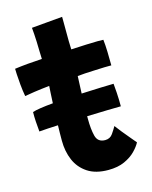

<svg xmlns="http://www.w3.org/2000/svg" viewBox="-112 -790 706 889"><g transform="rotate(-15 241.0 -346.0)"><path d="M457 -65.5Q447.5 -47 427.2 -26.2Q407 -5.5 374.8 9.2Q342.5 24 296.5 24Q236 24 197.5 -1.5Q159 -27 141 -69.2Q123 -111.5 123 -162.5Q123 -179.5 123.2 -198.2Q123.5 -217 124 -236.5Q98 -235.5 75 -234Q52 -232.5 33.5 -231Q31 -257 29.5 -280.2Q28 -303.5 28.5 -325.5Q41 -330 67.2 -334Q93.5 -338 127.5 -341Q129 -368.5 130 -390Q131 -411.5 132 -423Q92.5 -419 58.8 -414Q25 -409 12.5 -406.5Q7.5 -434.5 4.8 -463.5Q2 -492.5 1 -514Q0 -535.5 0 -540.5Q29 -544.5 62.2 -547.5Q95.5 -550.5 131.5 -552.5Q131 -564.5 130.2 -590Q129.5 -615.5 129 -636Q128.5 -654.5 127 -673.2Q125.5 -692 124.5 -703.5L272.5 -716.5Q272.5 -710.5 272.8 -688.5Q273 -666.5 273 -635.5Q273 -620 273.2 -599.8Q273.5 -579.5 274.5 -560Q290.5 -560.5 312.8 -561.8Q335 -563 348 -563.5Q379.5 -565 401.5 -565Q423.5 -565 429.5 -564.5Q432.5 -540.5 433.5 -504.5Q434.5 -468.5 434.5 -440.5Q429.5 -441 402 -440.2Q374.5 -439.5 348 -438Q329.5 -437.5 307 -436Q284.5 -434.5 271.5 -433Q270 -406.5 268 -350Q317.5 -352.5 359.5 -353.8Q401.5 -355 422.5 -355.5Q424 -343.5 426 -311.5Q428 -279.5 428 -246Q405.5 -246 361.8 -244.8Q318 -243.5 265.5 -242Q265.5 -235 265.5 -229.5Q265.5 -180 274 -146.8Q282.5 -113.5 318 -113.5Q341.5 -113.5 354.5 -132.2Q367.5 -151 375.5 -165.5Q384 -153.5 401.5 -132Q419 -110.5 435.5 -91Q452 -71.5 457 -65.5Z"/></g></svg>

Font: Grandstander
Style: Bold
Weight: 700
Designer: Tyler Finck
Foundry: Etcetera Type Co
Version: Version 1.200; ttfautohint (v1.8.3)